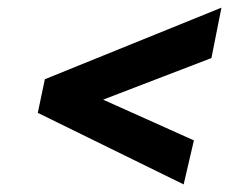

<svg xmlns="http://www.w3.org/2000/svg" viewBox="-20 -592 613 506"><path d="M491 -222 464 -106 79.6 -294.6 98.2 -383.2 563.6 -571.8 537.2 -439 210.6 -313.6 217.4 -344.8Z"/></svg>

Font: Be Vietnam Pro Variable Thin
Style: Italic
Weight: 100
Italic angle: -12°
Designer: Lam Bao, Tony Le, Vietanh Nguyen
Foundry: Yellow Type Foundry
Version: Version 1.002